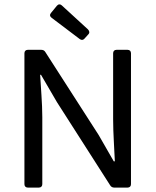

<svg xmlns="http://www.w3.org/2000/svg" viewBox="-20 -851 706 871"><path d="M213.9 -770.5 341.8 -673.8C349.6 -668 357.4 -668.9 363.3 -675.8L380.9 -695.3C387.7 -702.1 385.7 -710.9 378.9 -717.8L260.7 -826.2C253.9 -833 245.1 -833 238.3 -825.2L211.9 -793C205.1 -785.2 205.1 -777.3 213.9 -770.5ZM90.8 -609.4V-15.6C90.8 -5.9 96.7 0 106.4 0H156.2C166 0 171.9 -5.9 171.9 -15.6V-319.3C171.9 -385.7 165 -453.1 162.1 -511.7H166L238.3 -387.7L479.5 -10.7C483.4 -3.9 490.2 0 498 0H558.6C568.4 0 574.2 -5.9 574.2 -15.6V-609.4C574.2 -619.1 568.4 -625 558.6 -625H508.8C499 -625 493.2 -619.1 493.2 -609.4V-309.6C493.2 -244.1 499 -173.8 501 -119.1H496.1L427.7 -238.3L185.5 -615.2C181.6 -622.1 174.8 -625 167 -625H106.4C96.7 -625 90.8 -619.1 90.8 -609.4Z"/></svg>

Font: Ed Sans Neue
Style: Regular
Weight: 400
Designer: Stephen Hutchings
Version: Version 1.004;PS 001.004;hotconv 1.0.88;makeotf.lib2.5.64775